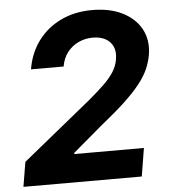

<svg xmlns="http://www.w3.org/2000/svg" viewBox="-53 -785 735 832"><g transform="rotate(-5 315.0 -368.5)"><path d="M15.3 0 33.1 -107.2 330.7 -349.1Q369.5 -381.7 397.4 -408.4Q425.2 -435.1 441.8 -460.8Q458.4 -486.5 463 -515.9Q468.5 -548.7 458.2 -571.3Q447.8 -594 425.3 -606Q402.8 -618 370.5 -618Q336.9 -618 308 -604.3Q279.2 -590.6 259.7 -565.4Q240.3 -540.1 234.2 -504.4H92.3Q104.1 -575.4 143.1 -627.6Q182.1 -679.7 242.3 -708.5Q302.5 -737.3 378 -737.3Q455.3 -737.3 510.3 -709.7Q565.2 -682.1 591.2 -633.6Q617.1 -585.1 606.6 -522.1Q601.4 -491.6 588.3 -461.8Q575.3 -432.1 549.7 -399.4Q524.2 -366.7 481.9 -326.9Q439.6 -287.1 375.9 -236.3L247.8 -127.7L246.8 -122.4H550.1L530.1 0Z"/></g></svg>

Font: Adwaita Sans
Style: Italic
Weight: 400
Italic angle: -9.39999°
Designer: Rasmus Andersson
Foundry: rsms
Version: Version 4.001;git-9221beed3